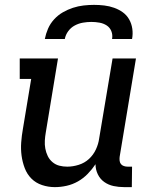

<svg xmlns="http://www.w3.org/2000/svg" viewBox="-20 -760 640 788"><path d="M205 8Q178 8 152.5 -0.5Q127 -9 109 -27Q91 -45 81.5 -70Q72 -95 68.5 -121.5Q65 -148 67 -175.5Q69 -203 74 -231L108 -436H61V-520H218L168 -217Q165 -200 164 -183Q163 -166 166 -150Q169 -134 176 -119.5Q183 -105 195.5 -94.5Q208 -84 223.5 -80Q239 -76 256 -76Q279 -76 303 -83.5Q327 -91 345 -107.5Q363 -124 373.5 -146.5Q384 -169 387 -192L442 -520H538L471 -116Q470 -108 471 -100Q472 -92 476.5 -86.5Q481 -81 488.5 -78.5Q496 -76 504 -76H522L521 8H490Q467 8 446 3.5Q425 -1 408 -13Q391 -25 381.5 -44.5Q372 -64 372 -86Q358 -65 340 -46.5Q322 -28 300 -15.5Q278 -3 253.5 2.5Q229 8 205 8ZM164 -600Q168 -621 177 -642Q186 -663 202 -680.5Q218 -698 238 -709.5Q258 -721 279.5 -728Q301 -735 323 -737.5Q345 -740 366 -740Q387 -740 408 -737.5Q429 -735 448.5 -728Q468 -721 484 -709.5Q500 -698 510 -680.5Q520 -663 523 -642Q526 -621 522 -600H440Q443 -617 437 -632Q431 -647 418 -655.5Q405 -664 388.5 -667Q372 -670 355 -670Q338 -670 320.5 -667Q303 -664 287 -655.5Q271 -647 260 -632Q249 -617 246 -600Z"/></svg>

Font: Iosevka Etoile Medium
Style: Italic
Weight: 500
Italic angle: -9°
Designer: Belleve Invis
Foundry: Belleve Invis
Version: Version 22.1.2; ttfautohint (v1.8.4)